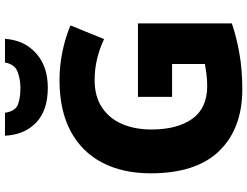

<svg xmlns="http://www.w3.org/2000/svg" viewBox="-131 -852 993 771"><g transform="rotate(-90 365.5 -466.5)"><path d="M362 -409H657V-32Q601 -13 535.5 -1.5Q470 10 393 10Q235 10 145 -82.5Q55 -175 55 -358Q55 -470 98 -552.5Q141 -635 224.5 -679.5Q308 -724 429 -724Q490 -724 547.5 -711.5Q605 -699 649 -680L594 -545Q559 -562 517 -572.5Q475 -583 429 -583Q364 -583 319.5 -553.5Q275 -524 253 -472.5Q231 -421 231 -355Q231 -252 273.5 -191.5Q316 -131 406 -131Q431 -131 454 -134Q477 -137 494 -140V-272H362ZM595 -943Q590 -866 537.5 -818.5Q485 -771 399 -771Q308 -771 259 -817.5Q210 -864 206 -943H298Q305 -901 331 -891Q357 -881 399 -881Q433 -881 463 -892.5Q493 -904 500 -943Z"/></g></svg>

Font: Noto Sans ExtraBold
Style: Regular
Weight: 800
Designer: Monotype Design Team
Foundry: Monotype Imaging Inc.
Version: Version 2.007